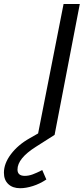

<svg xmlns="http://www.w3.org/2000/svg" viewBox="-154 -708 435 990"><path d="M257.5 -687.5 127.5 -12.5 31.2 48.8Q-63.8 108.8 -63.8 166.2Q-63.8 198.8 -26.2 198.8Q-6.2 198.8 14.4 191.2Q35 183.8 63.8 168.8L85 217.5Q51.2 240 15.6 251.2Q-20 262.5 -50 262.5Q-88.8 262.5 -111.2 241.2Q-133.8 220 -133.8 182.5Q-133.8 135 -97.5 86.9Q-61.2 38.8 -1.2 5L42.5 -20L173.8 -687.5Z"/></svg>

Font: Cambay
Style: Italic
Weight: 400
Italic angle: -11°
Designer: Pooja Saxena
Foundry: Pooja Saxena
Version: Version 1.019;PS 001.019;hotconv 1.0.70;makeotf.lib2.5.58329